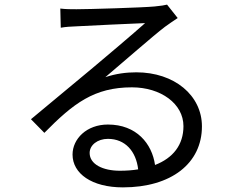

<svg xmlns="http://www.w3.org/2000/svg" viewBox="-20 -772 1040 831"><path d="M499 -33C425 -33 368 -61 368 -110C368 -144 402 -171 447 -171C522 -171 569 -117 578 -39C554 -35 527 -33 499 -33ZM703 -752C692 -749 678 -747 649 -744C597 -739 362 -732 311 -732C291 -732 263 -732 241 -735L243 -652C264 -656 287 -657 310 -658C361 -661 556 -670 608 -672C559 -628 436 -524 381 -478C323 -430 196 -324 114 -256L172 -197C298 -325 388 -394 551 -394C676 -394 774 -323 774 -226C774 -145 729 -88 651 -58C638 -150 571 -233 447 -233C355 -233 294 -171 294 -103C294 -21 377 39 512 39C721 39 854 -65 854 -225C854 -359 735 -459 570 -459C526 -459 481 -453 436 -438C512 -502 645 -619 694 -656C709 -667 731 -682 749 -694Z"/></svg>

Font: Noto Sans JP Regular
Style: Regular
Weight: 400
Designer: Ryoko NISHIZUKA (kana & ideographs); Paul D. Hunt (Latin, Greek & Cyrillic); Wenlong ZHANG (bopomofo); Sandoll Communica
Foundry: Adobe Systems Incorporated
Version: Version 1.004;PS 1.004;hotconv 1.0.82;makeotf.lib2.5.63406